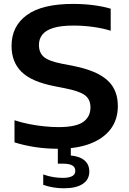

<svg xmlns="http://www.w3.org/2000/svg" viewBox="-20 -770 678 1006"><path d="M284.5 9.5Q222.5 9.5 164.8 0.8Q107 -8 56 -24V-140Q91.5 -128 132 -120Q172.5 -112 212.5 -108Q252.5 -104 286 -104Q377.5 -104 415.8 -131Q454 -158 454 -207.5Q454 -249.5 424.8 -271.2Q395.5 -293 320.5 -307.5L265 -318.5Q146 -341.5 93.2 -393.2Q40.5 -445 40.5 -529Q40.5 -633 120.8 -691.2Q201 -749.5 362.5 -749.5Q418.5 -749.5 468.8 -743Q519 -736.5 560 -724.5V-609Q518.5 -622 467.8 -629Q417 -636 365.5 -636Q300 -636 260 -623.8Q220 -611.5 202 -588.8Q184 -566 184 -534.5Q184 -494 209.5 -472Q235 -450 302.5 -436.5L358 -426Q445 -409 497.8 -380.5Q550.5 -352 574 -310.8Q597.5 -269.5 597.5 -214.5Q597.5 -144 560 -94Q522.5 -44 452.5 -17.2Q382.5 9.5 284.5 9.5ZM314.5 216.5Q285.5 216.5 258 211.8Q230.5 207 206.5 198.5V144Q233 153.5 258.8 157.8Q284.5 162 308.5 162Q340.5 162 357.5 153.2Q374.5 144.5 374.5 125.5Q374.5 105 357.8 96.2Q341 87.5 309 87.5H283V-10H351V65.5L322.5 43.5Q385.5 43.5 416.8 65.8Q448 88 448 129Q448 170.5 413.8 193.5Q379.5 216.5 314.5 216.5Z"/></svg>

Font: Encode Sans SC Expanded SemiBold
Style: Regular
Weight: 600
Width: 7
Designer: Multiple Designers
Foundry: Impallari Type
Version: Version 3.002